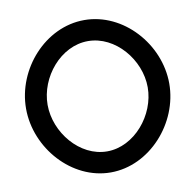

<svg xmlns="http://www.w3.org/2000/svg" viewBox="-71 -663 762 746"><g transform="rotate(-10 310.5 -289.5)"><path d="M111 -290C111 -399 200 -507 308 -507C416 -507 506 -399 506 -290C506 -181 416 -72 308 -72C200 -72 111 -181 111 -290ZM26 -290C26 -134 154 11 308 11C462 11 591 -134 591 -290C591 -446 462 -590 308 -590C154 -590 26 -446 26 -290Z"/></g></svg>

Font: Charger
Style: Regular
Weight: 400
Designer: Jasper
Foundry: Cannot Into Space Fonts
Version: Version 0.98